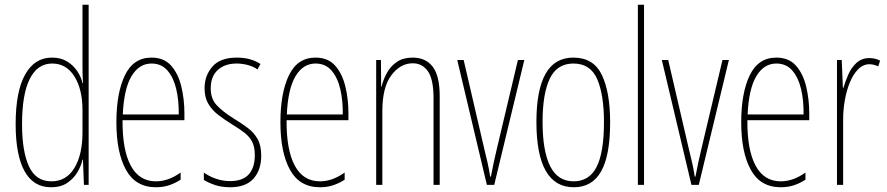

<svg xmlns="http://www.w3.org/2000/svg" viewBox="-20 -780 3742 810"><path d="M195 10Q121 10 83.5 -58Q46 -126 46 -256Q46 -394 86 -465.5Q126 -537 199 -537Q237 -537 263.5 -520.5Q290 -504 306.5 -479Q323 -454 328 -429H330Q329 -448 328.5 -464.5Q328 -481 328 -497V-760H354V0H334L330 -106H328Q322 -79 306 -52.5Q290 -26 263 -8Q236 10 195 10ZM197 -15Q260 -15 294 -71.5Q328 -128 328 -221V-315Q328 -403 294 -457.5Q260 -512 200 -512Q138 -512 105.5 -447Q73 -382 73 -256Q73 -142 102 -78.5Q131 -15 197 -15Z M619 -537Q672 -537 702 -503Q732 -469 745 -415Q758 -361 758 -301V-273H497Q496 -148 531.5 -81.5Q567 -15 638 -15Q690 -15 742 -52V-22Q721 -8 695 1Q669 10 638 10Q552 10 511.5 -63.5Q471 -137 471 -264Q471 -388 507 -462.5Q543 -537 619 -537ZM619 -512Q567 -512 535 -459Q503 -406 498 -297H734Q735 -356 723.5 -404.5Q712 -453 686.5 -482.5Q661 -512 619 -512Z M1082 -123Q1082 -63 1049.5 -26.5Q1017 10 951 10Q914 10 885.5 0Q857 -10 840 -21V-52Q862 -36 891 -26Q920 -16 951 -16Q1004 -16 1029.5 -44.5Q1055 -73 1055 -125Q1055 -160 1044 -181.5Q1033 -203 1012 -219.5Q991 -236 961 -254Q927 -275 900.5 -295.5Q874 -316 858.5 -342.5Q843 -369 843 -408Q843 -461 876 -499Q909 -537 979 -537Q1038 -537 1079 -510L1066 -487Q1050 -499 1026 -505.5Q1002 -512 978 -512Q929 -512 899 -485Q869 -458 869 -407Q869 -364 893.5 -337Q918 -310 966 -280Q999 -260 1025 -240.5Q1051 -221 1066.5 -194Q1082 -167 1082 -123Z M1311 -537Q1364 -537 1394 -503Q1424 -469 1437 -415Q1450 -361 1450 -301V-273H1189Q1188 -148 1223.5 -81.5Q1259 -15 1330 -15Q1382 -15 1434 -52V-22Q1413 -8 1387 1Q1361 10 1330 10Q1244 10 1203.5 -63.5Q1163 -137 1163 -264Q1163 -388 1199 -462.5Q1235 -537 1311 -537ZM1311 -512Q1259 -512 1227 -459Q1195 -406 1190 -297H1426Q1427 -356 1415.5 -404.5Q1404 -453 1378.5 -482.5Q1353 -512 1311 -512Z M1721 -537Q1776 -537 1805.5 -498.5Q1835 -460 1835 -375V0H1809V-365Q1809 -445 1785.5 -479Q1762 -513 1721 -513Q1669 -513 1631 -462.5Q1593 -412 1593 -311V0H1567V-527H1587L1588 -415H1590Q1597 -445 1612.5 -473Q1628 -501 1654.5 -519Q1681 -537 1721 -537Z M2034 0 1909 -527H1936L2023 -152Q2030 -124 2036.5 -95.5Q2043 -67 2048 -35H2051Q2057 -66 2063 -95Q2069 -124 2076 -152L2165 -527H2192L2065 0Z M2554 -264Q2554 -124 2516 -57Q2478 10 2401 10Q2243 10 2243 -266Q2243 -400 2281.5 -468.5Q2320 -537 2399 -537Q2484 -537 2519 -464Q2554 -391 2554 -264ZM2269 -266Q2269 -143 2301 -79Q2333 -15 2400 -15Q2466 -15 2497 -76Q2528 -137 2528 -265Q2528 -380 2499.5 -446Q2471 -512 2399 -512Q2330 -512 2299.5 -448.5Q2269 -385 2269 -266Z M2697 0H2671V-760H2697Z M2897 0 2772 -527H2799L2886 -152Q2893 -124 2899.5 -95.5Q2906 -67 2911 -35H2914Q2920 -66 2926 -95Q2932 -124 2939 -152L3028 -527H3055L2928 0Z M3255 -537Q3308 -537 3338 -503Q3368 -469 3381 -415Q3394 -361 3394 -301V-273H3133Q3132 -148 3167.5 -81.5Q3203 -15 3274 -15Q3326 -15 3378 -52V-22Q3357 -8 3331 1Q3305 10 3274 10Q3188 10 3147.5 -63.5Q3107 -137 3107 -264Q3107 -388 3143 -462.5Q3179 -537 3255 -537ZM3255 -512Q3203 -512 3171 -459Q3139 -406 3134 -297H3370Q3371 -356 3359.5 -404.5Q3348 -453 3322.5 -482.5Q3297 -512 3255 -512Z M3648 -535Q3658 -535 3670.5 -532.5Q3683 -530 3693 -524L3685 -500Q3679 -503 3669 -506Q3659 -509 3648 -509Q3621 -509 3600 -487.5Q3579 -466 3565 -431.5Q3551 -397 3544 -356.5Q3537 -316 3537 -277V0H3511V-527H3531L3536 -409H3538Q3546 -436 3558.5 -465Q3571 -494 3593 -514.5Q3615 -535 3648 -535Z"/></svg>

Font: Noto Sans Gurmukhi ExtraCondensed Thin
Style: Regular
Weight: 100
Width: 2
Designer: Jelle Bosma - Monotype Design Team
Foundry: Monotype Imaging Inc.
Version: Version 2.004; ttfautohint (v1.8.4.7-5d5b)